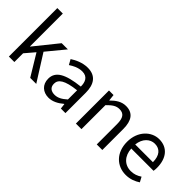

<svg xmlns="http://www.w3.org/2000/svg" viewBox="17 -1507 2230 2230"><g transform="rotate(45 1132.5 -391.5)"><path d="M92.1 0H182.3V-143.4L283.7 -262.4L442.7 0H541.8L337.1 -324.1L518 -543.4H416.3L185.5 -256.8H182.3V-796H92.1Z M755.2 13.4C822.5 13.4 883.4 -21.7 934.7 -64.9H938.5L946.2 0H1021.1V-334C1021.1 -468.7 965.5 -556.8 832.5 -556.8C745.4 -556.8 669.2 -518.2 619.9 -486L655 -422.7C698 -451.7 754.8 -481.3 818 -481.3C907.2 -481.3 929.9 -414 929.7 -344.2C698.5 -318.4 596.6 -259.5 596.6 -141.3C596.6 -43.3 664.2 13.4 755.2 13.4ZM780.8 -60.6C727.4 -60.6 685.1 -85.1 685.1 -147.4C685.1 -217.3 746.7 -262.5 929.7 -283.2V-132.4C877.4 -85.5 833.3 -60.6 780.8 -60.6Z M1193.1 0H1284.5V-394C1338.6 -449 1377.3 -477.4 1432.5 -477.4C1505 -477.4 1535.7 -434 1535.7 -332.4V0H1627.1V-344.1C1627.1 -482.4 1575.3 -556.8 1461.1 -556.8C1386.5 -556.8 1330.4 -515.9 1279.1 -464.5H1276.7L1268 -543.4H1193.1Z M2022.7 13.4C2096 13.4 2153.9 -11.4 2201.3 -42.5L2168.5 -103.1C2128.1 -76.1 2085.9 -59.8 2033.3 -59.8C1929.6 -59.8 1859.1 -134.5 1852.9 -249.7H2218.6C2221.4 -263.7 2222.9 -282.5 2222.9 -301.7C2222.9 -457.3 2144.7 -556.8 2006.4 -556.8C1881.6 -556.8 1762.6 -447.7 1762.6 -271C1762.6 -92.3 1877.6 13.4 2022.7 13.4ZM1851.7 -315.5C1863.1 -422.7 1931.1 -483.6 2007.5 -483.6C2093.3 -483.6 2142.7 -424.5 2142.7 -315.5Z"/></g></svg>

Font: Source Han Sans JP VF
Style: Regular
Weight: 250
Designer: Ryoko NISHIZUKA 西塚涼子 (kana, bopomofo & ideographs); Paul D. Hunt (Latin, Greek & Cyrillic); Sandoll Communications 산돌커뮤니
Foundry: Adobe
Version: Version 2.004;hotconv 1.0.118;makeotfexe 2.5.65603